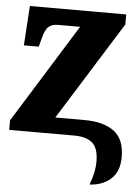

<svg xmlns="http://www.w3.org/2000/svg" viewBox="-53 -578 596 822"><g transform="rotate(5 245.0 -166.5)"><path d="M363 203Q375 171 379.5 147.5Q384 124 384 104Q384 44 357 22Q330 0 280 0H0V-41L264 -466H169Q144 -466 129 -453.5Q114 -441 104 -400L95 -366H31L42 -536H456V-493L192 -70H317Q399 -70 444.5 -36.5Q490 -3 490 74Q490 137 453.5 169Q417 201 363 203Z"/></g></svg>

Font: Noto Serif Condensed Black
Style: Regular
Weight: 900
Width: 3
Designer: Monotype Design Team
Foundry: Monotype Imaging Inc.
Version: Version 2.015; ttfautohint (v1.8.4.7-5d5b)